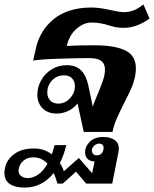

<svg xmlns="http://www.w3.org/2000/svg" viewBox="-90 -597 697 869"><path d="M525 -288Q525 -273 522 -255Q516 -224 504 -196.5Q492 -169 471 -129Q450 -87 438 -59.5Q426 -32 419 0H289L261 -129Q244 -107 219 -95Q194 -83 167 -83Q126 -83 102.5 -107Q79 -131 79 -168Q79 -203 96.5 -234Q114 -265 144.5 -283.5Q175 -302 212 -302Q253 -302 276.5 -279Q300 -256 310 -209L330 -114Q334 -129 353 -173Q369 -212 377 -236Q385 -260 385 -283Q385 -309 368 -321.5Q351 -334 314 -334Q267 -334 182.5 -331.5Q98 -329 60 -323L71 -372Q88 -457 152.5 -510Q217 -563 325 -563Q359 -563 413 -551Q451 -542 470 -542Q491 -542 512 -549Q533 -556 559 -577L587 -513Q528 -471 470 -471Q444 -471 425 -476Q406 -481 403 -482Q364 -495 324 -495Q289 -495 256.5 -467Q224 -439 212 -389Q252 -392 337 -392Q430 -392 477.5 -368.5Q525 -345 525 -288ZM249 -207Q249 -229 236 -242.5Q223 -256 200 -256Q167 -256 145.5 -233Q124 -210 124 -178Q124 -156 137.5 -142Q151 -128 174 -128Q204 -128 226.5 -152Q249 -176 249 -207ZM448 76Q448 80 446 92L418 234H300L254 180L194 234H170Q161 203 153 186Q101 252 21 252Q-22 252 -46 235.5Q-70 219 -70 185Q-70 174 -67 162Q-60 126 -26 100.5Q8 75 64 75Q110 75 145 102Q155 69 157 60H210Q201 101 181 141Q193 159 199 178L267 118L327 187L338 134Q316 133 305.5 121Q295 109 295 93Q295 66 316.5 44.5Q338 23 378 23Q409 23 428.5 36.5Q448 50 448 76ZM379 72Q379 63 373.5 58Q368 53 358 53Q348 53 338.5 60.5Q329 68 326 80Q325 92 331 99Q337 106 348 106Q360 106 368 99Q376 92 378 80Q379 77 379 72ZM125 144Q98 115 61 115Q35 115 17.5 129Q0 143 -5 166Q-6 169 -6 176Q-6 191 6 200Q18 209 36 209Q60 209 83.5 192.5Q107 176 125 144Z"/></svg>

Font: Taviraj SemiBold
Style: Italic
Weight: 600
Italic angle: -12°
Designer: Katatrad Team
Foundry: CadsonDemak
Version: Version 1.001